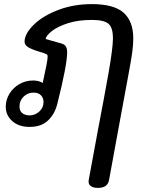

<svg xmlns="http://www.w3.org/2000/svg" viewBox="-20 -617 725 935"><path d="M629 -430Q629 -399 624 -362.5Q619 -326 608 -267Q596 -201 568 -51Q534 131 511 260Q504 298 457 298Q433 298 421 288.5Q409 279 412 260L457 16Q487 -140 509 -264Q530 -385 530 -430Q530 -483 508 -501.5Q486 -520 427 -520Q361 -520 311 -504Q261 -488 233 -466Q205 -444 202 -427L280 -405Q294 -401 300.5 -391Q307 -381 307 -362Q307 -301 259 -111Q247 -62 214 -30.5Q181 1 125 1Q71 1 39.5 -27.5Q8 -56 8 -97Q8 -131 26 -160.5Q44 -190 74.5 -207.5Q105 -225 141 -225Q169 -225 188 -213Q212 -320 212 -340Q212 -346 211 -349Q210 -352 206 -353Q195 -359 169 -366Q133 -377 115 -388.5Q97 -400 100 -421Q104 -458 147.5 -499.5Q191 -541 265 -569Q339 -597 428 -597Q535 -597 582 -555Q629 -513 629 -430ZM192 -120Q192 -140 179.5 -153Q167 -166 143 -166Q115 -166 95 -146.5Q75 -127 75 -98Q75 -78 87.5 -67Q100 -56 123 -55Q151 -55 171.5 -74Q192 -93 192 -120Z"/></svg>

Font: Mali Medium
Style: Italic
Weight: 500
Italic angle: -10°
Version: Version 1.000; ttfautohint (v1.6)